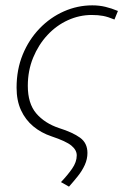

<svg xmlns="http://www.w3.org/2000/svg" viewBox="-20 -512 461 718"><path d="M238 186 208 169Q232 144 249.5 119Q267 94 267 69Q267 49 247 32.5Q227 16 173 -2Q134 -15 104.5 -39.5Q75 -64 58.5 -100Q42 -136 42 -184Q42 -252 65 -308Q88 -364 128 -405.5Q168 -447 219 -469.5Q270 -492 325 -492Q351 -492 374 -486.5Q397 -481 421 -471L408 -439Q384 -449 365.5 -452.5Q347 -456 323 -456Q277 -456 234 -436.5Q191 -417 157.5 -381Q124 -345 104 -296.5Q84 -248 84 -191Q84 -125 115.5 -88Q147 -51 201 -33Q252 -17 279.5 3Q307 23 307 60Q307 83 297 105Q287 127 270.5 147.5Q254 168 238 186Z"/></svg>

Font: Source Sans 3 Light
Style: Italic
Weight: 300
Italic angle: -11°
Designer: Paul D. Hunt
Foundry: Adobe
Version: Version 3.046;hotconv 1.0.118;makeotfexe 2.5.65603